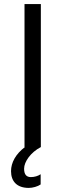

<svg xmlns="http://www.w3.org/2000/svg" viewBox="-20 -720 320 940"><path d="M100 0H102C57 34 34 76 34 118C34 168 63 200 121 200C140 200 165 193 179 183V133C166 142 148 147 131 147C110 147 98 135 98 106C98 72 130 26 180 0V-700H100Z"/></svg>

Font: Fixel Text Regular
Style: Regular
Weight: 400
Width: 4
Designer: AlfaBravo + MacPaw
Foundry: Kyrylo Tkachov, Marchela Mozhyna, Serhii Makarenko, Maria Weinstein, Zakhar Kryvoshyya
Version: Version 1.211